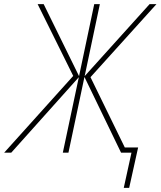

<svg xmlns="http://www.w3.org/2000/svg" viewBox="-65 -734 772 923"><path d="M530 169 567 0H517L341 -364L264 0H237L314 -363L-11 0H-45L287 -369L116 -714H145L315 -368L388 -714H415L342 -368L654 -714H687L370 -363L535 -25H599L556 169Z"/></svg>

Font: Noto Sans SemiCondensed Thin
Style: Italic
Weight: 100
Width: 4
Italic angle: -12°
Designer: Monotype Design Team
Foundry: Monotype Imaging Inc.
Version: Version 2.013; ttfautohint (v1.8.4.7-5d5b)